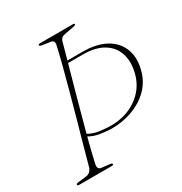

<svg xmlns="http://www.w3.org/2000/svg" viewBox="-164 -822 897 945"><g transform="rotate(-30 284.0 -350.0)"><path d="M135 -52Q127.5 -20.5 150.5 -18L198.5 -12.5Q209.5 -11.5 209.5 -5Q209.5 0 198.5 0H15.5Q5.5 0 5.5 -5.5Q4.5 -12 17.5 -13L63 -18.5Q90 -21 100 -50Q111 -91.5 127.8 -151Q144.5 -210.5 163.8 -279Q183 -347.5 201.8 -416.8Q220.5 -486 236.5 -547.2Q252.5 -608.5 262 -652.5Q267 -676.5 246 -679.5L199 -686.5Q186 -688.5 186 -695Q186 -700 202 -700H383.5Q392 -700 392 -696Q392 -690 377.5 -687.5L327 -678Q303 -674.5 296.5 -653.5Q291 -633 284.5 -609.2Q278 -585.5 270.5 -559H355.5Q436 -559 488 -529.8Q540 -500.5 559 -448.2Q578 -396 558.5 -328.5Q543.5 -275.5 504.8 -237.8Q466 -200 411.2 -179.8Q356.5 -159.5 293.5 -159.5Q262.5 -160 228.5 -165.5Q194.5 -171 168 -186.5Q157.5 -146 149 -111.8Q140.5 -77.5 135 -52ZM294.5 -174Q379 -173.5 441.2 -215.8Q503.5 -258 524.5 -330.5Q542 -394 527 -442.8Q512 -491.5 467.5 -519Q423 -546.5 351.5 -546.5H267Q245 -467 219 -374Q193 -281 171.5 -199.5Q198.5 -183.5 233.8 -178.8Q269 -174 294.5 -174Z"/></g></svg>

Font: Fraunces 72pt Thin
Style: Italic
Weight: 100
Italic angle: -16°
Version: Version 1.000;[b76b70a41]